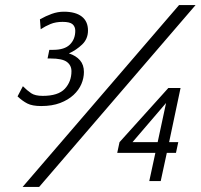

<svg xmlns="http://www.w3.org/2000/svg" viewBox="-20 -711 791 755"><path d="M137 -635Q160 -648 183.5 -656.5Q207 -665 231 -665Q277 -665 301.5 -646Q326 -627 326 -591Q326 -558 303 -536Q280 -514 251 -501Q279 -492 294.5 -474Q310 -456 310 -428Q310 -404 300 -380.5Q290 -357 269 -337.5Q248 -318 216.5 -306Q185 -294 142 -294Q107 -294 87.5 -304Q68 -314 49 -332L70 -372Q87 -355 102.5 -344.5Q118 -334 148 -334Q209 -334 235 -362Q261 -390 261 -431Q261 -454 243 -467.5Q225 -481 179 -481H167L174 -515H189Q234 -515 255 -536Q276 -557 276 -590Q276 -606 265.5 -615.5Q255 -625 226 -625Q199 -625 178.5 -616.5Q158 -608 140 -596ZM672 -110H636L612 1H567L591 -110H441L450 -152L642 -365H690L645 -152H681ZM600 -152 633 -306 501 -152ZM134 24H69L684 -691H749Z"/></svg>

Font: Quattrocento Sans
Style: Italic
Weight: 400
Designer: Pablo Impallari
Foundry: Pablo Impallari, Igino Marini, Brenda Gallo
Version: Version 2.000